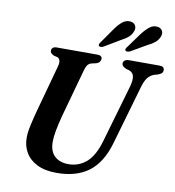

<svg xmlns="http://www.w3.org/2000/svg" viewBox="-98 -1009 1010 1108"><g transform="rotate(10 407.0 -454.5)"><path d="M542.5 -217.5 640.5 -556Q650 -592.5 645 -613.8Q640 -635 617 -643L600.5 -647.5Q573 -659 573.5 -675.5Q573.5 -686 582.2 -693Q591 -700 607.5 -700H785.5Q814 -700 814 -678Q814 -666 806.8 -659.5Q799.5 -653 784 -647.5L764 -642Q740.5 -633.5 725.5 -613.2Q710.5 -593 699.5 -552L601.5 -212.5Q567.5 -95 495.2 -41Q423 13 307.5 13Q238.5 13 193 -9.8Q147.5 -32.5 125 -71.5Q102.5 -110.5 103 -158.5Q103 -188.5 112.8 -232.8Q122.5 -277 132.5 -313.5L210 -596.5Q215 -613.5 211.8 -627.2Q208.5 -641 197.5 -645.5L174.5 -651Q162.5 -657.5 157.8 -662.8Q153 -668 153.5 -677.5Q153.5 -687 161.2 -693.5Q169 -700 183 -700H421Q449.5 -700 449.5 -679.5Q449.5 -670.5 442.8 -662Q436 -653.5 422 -649.5L395.5 -643.5Q381 -639 373.5 -628.2Q366 -617.5 360 -595.5L282 -314Q268 -260 261.5 -223.8Q255 -187.5 255 -162Q254.5 -105.5 284.5 -77Q314.5 -48.5 367 -48.5Q426 -48.5 471 -87Q516 -125.5 542.5 -217.5ZM488.5 -861Q509 -890 529.8 -906.8Q550.5 -923.5 575.5 -921.5Q597 -919.5 605.8 -904.2Q614.5 -889 607 -869.5Q599.5 -849 582.5 -834Q565.5 -819 538.5 -805.5L449 -752Q441.5 -748 433.8 -747.2Q426 -746.5 422 -751Q418 -755.5 420.2 -761.5Q422.5 -767.5 428.5 -775ZM647 -861Q669 -889.5 690 -905.8Q711 -922 736 -918.5Q756.5 -915.5 764.5 -900Q772.5 -884.5 764 -864.5Q756 -844.5 738.5 -830.2Q721 -816 693.5 -803L604 -751Q595.5 -747.5 588 -747.2Q580.5 -747 577 -751.5Q573.5 -756 576.2 -762.2Q579 -768.5 585 -775.5Z"/></g></svg>

Font: Fraunces 9pt S000 SemiBold
Style: Italic
Weight: 600
Italic angle: -16°
Version: Version 1.000; ttfautohint (v1.8.3)